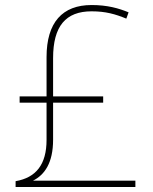

<svg xmlns="http://www.w3.org/2000/svg" viewBox="-20 -743 610 763"><path d="M344 -723C228 -723 165 -654 165 -516V-360H58V-335H165V-187C165 -89 123 -37 42 -23V0H518V-25H111C157 -48 191 -95 191 -188V-335H390V-360H191V-512C191 -639 241 -698 344 -698C400 -698 438 -687 482 -669L491 -694C452 -710 407 -723 344 -723Z"/></svg>

Font: Noto Sans Meetei Mayek Thin
Style: Regular
Weight: 100
Designer: Monotype Design Team and Neelakash Kshetrimayum
Foundry: Monotype Imaging Inc.
Version: Version 2.002